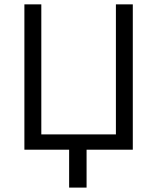

<svg xmlns="http://www.w3.org/2000/svg" viewBox="-20 -683 717 876"><path d="M585.9 0H375V172.9H295.4V0H91.3V-663.1H168.5V-69.8H508.8V-663.1H585.9Z"/></svg>

Font: Bpm'online Open Sans
Style: Regular
Weight: 400
Foundry: Ascender Corporation
Version: Version 1.10